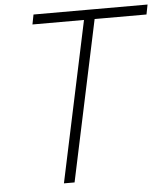

<svg xmlns="http://www.w3.org/2000/svg" viewBox="-55 -849 783 899"><g transform="rotate(-5 336.0 -400.0)"><path d="M209 0 379 -800H429L259 0ZM127 -754 136 -800H672L663 -754Z"/></g></svg>

Font: Victor Mono Thin
Style: Italic
Weight: 100
Italic angle: -12°
Monospace: yes
Designer: Rune Bjørnerås
Version: Version 1.561;gftools[0.9.30]